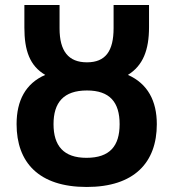

<svg xmlns="http://www.w3.org/2000/svg" viewBox="-20 -734 689 764"><path d="M325 10C515 10 604 -88 604 -240C604 -332 568 -401 489 -436C549 -473 573 -535 573 -626V-714H432V-622C432 -531 400 -486 326 -486C252 -486 217 -531 217 -621V-714H77V-624C77 -534 98 -472 160 -436C82 -402 46 -334 46 -240C46 -88 134 10 325 10ZM324 -106C233 -106 193 -154 193 -240C193 -326 233 -374 326 -374C417 -374 456 -327 456 -240C456 -153 417 -106 324 -106Z"/></svg>

Font: Noto Sans Display SemiCondensed
Style: Bold
Weight: 700
Width: 4
Designer: Monotype Design Team
Foundry: Monotype Imaging Inc.
Version: Version 1.900